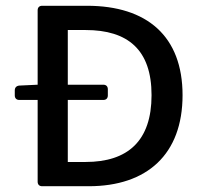

<svg xmlns="http://www.w3.org/2000/svg" viewBox="-20 -645 685 665"><path d="M281.2 -625H126C116.2 -625 110.4 -619.1 110.4 -609.4V-351.6L46.9 -348.6C37.1 -347.7 31.2 -341.8 31.2 -332V-314.5C31.2 -304.7 37.1 -298.8 46.9 -298.8H110.4V-15.6C110.4 -5.9 116.2 0 126 0H287.1C489.3 0 612.3 -110.4 612.3 -315.4C612.3 -519.5 489.3 -625 281.2 -625ZM276.4 -84H214.8V-298.8H337.9C347.7 -298.8 353.5 -304.7 353.5 -314.5V-335.9C353.5 -345.7 347.7 -351.6 337.9 -351.6H214.8V-541H276.4C422.9 -541 504.9 -472.7 504.9 -315.4C504.9 -157.2 422.9 -84 276.4 -84Z"/></svg>

Font: Ed Sans Neue Medium
Style: Regular
Weight: 500
Designer: Stephen Hutchings
Version: Version 1.004;PS 001.004;hotconv 1.0.88;makeotf.lib2.5.64775